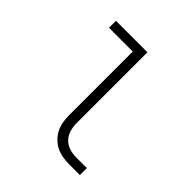

<svg xmlns="http://www.w3.org/2000/svg" viewBox="-146 -631 742 742"><g transform="rotate(45 225.0 -260.0)"><path d="M338 0Q320 0 302 -3Q284 -6 268 -14Q252 -22 239 -35Q226 -48 218 -64Q210 -80 207 -98Q204 -116 204 -134V-482H74V-520H246V-134Q246 -115 251 -96.5Q256 -78 269 -64Q282 -50 300.5 -44Q319 -38 338 -38H397V0Z"/></g></svg>

Font: Iosevka Etoile Extralight
Style: Regular
Weight: 200
Designer: Belleve Invis
Foundry: Belleve Invis
Version: Version 22.1.2; ttfautohint (v1.8.4)